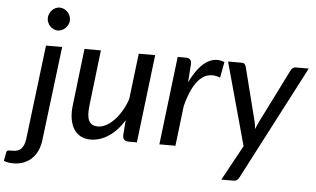

<svg xmlns="http://www.w3.org/2000/svg" viewBox="-147 -826 1812 1101"><g transform="rotate(5 759.0 -275.5)"><path d="M187 -507.5 120.5 34Q117 65 105.5 92Q94 119 74.5 138.8Q55 158.5 28 170Q1 181.5 -33.5 181.5Q-51 181.5 -63.8 179.2Q-76.5 177 -89 172L-79.5 120.5Q-78 116 -75.8 113.8Q-73.5 111.5 -69.8 110.8Q-66 110 -60.2 110Q-54.5 110 -46 110Q-11 110 5.8 92Q22.5 74 28 34L94 -507.5ZM218 -665Q218 -651.5 212.5 -639.8Q207 -628 198 -619Q189 -610 177.2 -604.8Q165.5 -599.5 153 -599.5Q141 -599.5 129.5 -604.8Q118 -610 109.5 -619Q101 -628 95.8 -639.8Q90.5 -651.5 90.5 -665Q90.5 -678.5 95.8 -690.5Q101 -702.5 109.8 -711.8Q118.5 -721 130 -726.2Q141.5 -731.5 153.5 -731.5Q166 -731.5 177.8 -726.2Q189.5 -721 198.5 -712Q207.5 -703 212.8 -690.8Q218 -678.5 218 -665Z M410 -507.5 372 -185Q365 -127 378.8 -99.2Q392.5 -71.5 430.5 -71.5Q453 -71.5 476.5 -83.5Q500 -95.5 522 -118Q544 -140.5 563.2 -172.2Q582.5 -204 596 -243L628 -507.5H722.5L661.5 0H614.5Q580 0 580 -34L586.5 -120.5Q547 -57 497.2 -25Q447.5 7 395 7Q363 7 338.5 -5.8Q314 -18.5 298.5 -43Q283 -67.5 277.2 -103.2Q271.5 -139 277.5 -185L315.5 -507.5Z M791 0 852 -508.5H899.5Q931.5 -508.5 931.5 -476L924 -368.5Q944 -410.5 967 -441.2Q990 -472 1015.2 -489.5Q1040.5 -507 1067.2 -510.5Q1094 -514 1121.5 -502.5L1104.5 -411.5Q1039.5 -437.5 990.5 -393Q941.5 -348.5 911 -231L883.5 0Z M1265 149Q1259 160.5 1251.5 165.5Q1244 170.5 1232.5 170.5H1162.5L1273 -31.5L1142 -507.5H1220.5Q1232 -507.5 1237.2 -502Q1242.5 -496.5 1245 -488.5L1323.5 -178.5Q1326 -167.5 1327.5 -157Q1329 -146.5 1330 -135Q1334.5 -146.5 1339.2 -157.2Q1344 -168 1349.5 -179.5L1504 -489Q1508 -497.5 1515.5 -502.5Q1523 -507.5 1531 -507.5H1606.5Z"/></g></svg>

Font: Lato Medium
Style: Italic
Weight: 500
Italic angle: -7°
Designer: Lukasz Dziedzic
Foundry: tyPoland Lukasz Dziedzic
Version: Version 2.006; 2014-01-15